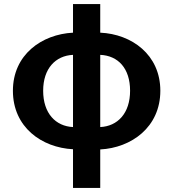

<svg xmlns="http://www.w3.org/2000/svg" viewBox="-20 -731 859 952"><path d="M342 201H477V10C631 2 775 -100 775 -281C775 -460 633 -562 477 -569V-711H342V-569C187 -561 44 -460 44 -281C44 -100 187 1 342 9ZM194 -281C194 -392 256 -455 342 -459V-101C256 -105 194 -169 194 -281ZM625 -281C625 -169 563 -105 477 -101V-459C566 -455 625 -392 625 -281Z"/></svg>

Font: Source Han Sans JP
Style: Bold
Weight: 700
Designer: Ryoko NISHIZUKA 西塚涼子 (kana, bopomofo & ideographs); Paul D. Hunt (Latin, Greek & Cyrillic); Sandoll Communications 산돌커뮤니
Foundry: Adobe
Version: Version 2.002;hotconv 1.0.116;makeotfexe 2.5.65601